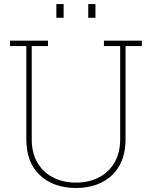

<svg xmlns="http://www.w3.org/2000/svg" viewBox="-20 -910 744 940"><path d="M352.1 10.3Q243.2 10.3 176 -51.5Q108.9 -113.3 108.9 -229V-684.6H29.3V-710.9H214.8V-684.6H135.3V-229Q135.3 -162.1 162.8 -114.5Q190.4 -66.9 239.3 -41.5Q288.1 -16.1 352.1 -16.1Q415.5 -16.1 464.4 -41.5Q513.2 -66.9 540.8 -114.5Q568.4 -162.1 568.4 -229V-684.6H488.8V-710.9H674.3V-684.6H594.7V-229Q594.7 -151.4 564 -98.1Q533.2 -44.9 478.5 -17.3Q423.8 10.3 352.1 10.3ZM412.1 -822.8V-890.1H447.3V-822.8ZM255.9 -822.8V-890.1H291.5V-822.8Z"/></svg>

Font: Roboto Slab Thin
Style: Regular
Weight: 100
Designer: Google
Version: Version 2.000; ttfautohint (v1.8.1.43-b0c9)